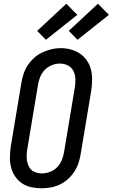

<svg xmlns="http://www.w3.org/2000/svg" viewBox="-20 -1005 606 1033"><path d="M203 8Q175 8 147.5 2Q120 -4 98 -19Q76 -34 61 -56.5Q46 -79 39.5 -105Q33 -131 33.5 -160Q34 -189 38 -217L95 -559Q99 -584 107 -608Q115 -632 129.5 -654Q144 -676 164 -694Q184 -712 208 -723Q232 -734 256.5 -740Q281 -746 306 -746Q335 -746 362 -738.5Q389 -731 411 -716Q433 -701 448 -678.5Q463 -656 469.5 -630Q476 -604 475.5 -575Q475 -546 471 -518L414 -176Q410 -151 402 -127Q394 -103 379.5 -81Q365 -59 345 -41Q325 -23 301.5 -12Q278 -1 253 3.5Q228 8 203 8ZM205 -72Q227 -72 249.5 -80.5Q272 -89 288 -106Q304 -123 313 -145Q322 -167 325 -189L382 -531Q386 -555 385.5 -578.5Q385 -602 375.5 -622Q366 -642 346 -652.5Q326 -663 302 -663Q280 -663 258 -654Q236 -645 220 -628Q204 -611 195.5 -589.5Q187 -568 184 -546L127 -204Q124 -188 123.5 -172.5Q123 -157 125 -142.5Q127 -128 133 -114Q139 -100 149.5 -90.5Q160 -81 175 -76.5Q190 -72 205 -72ZM397 -791 350 -839 507 -985 566 -925ZM227 -791 180 -839 337 -985 396 -925Z"/></svg>

Font: Iosevka Slab Medium
Style: Italic
Weight: 500
Italic angle: -9°
Monospace: yes
Designer: Belleve Invis
Foundry: Belleve Invis
Version: Version 11.1.0; ttfautohint (v1.8.3)